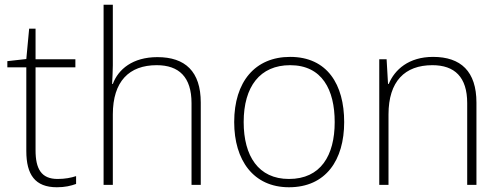

<svg xmlns="http://www.w3.org/2000/svg" viewBox="-20 -780 2113 810"><path d="M223 -25C154 -25 130 -68 130 -146V-496H298V-530H130V-659H103L91 -531L11 -522V-496H91V-143C91 -43 128 10 220 10C254 10 279 4 301 -4V-37C280 -30 254 -25 223 -25Z M456 -504V-760H417V0H456V-297C456 -437 525 -505 641 -505C735 -505 788 -455 788 -345V0H827V-347C827 -479 761 -539 644 -539C540 -539 479 -488 456 -426H453C454 -454 456 -475 456 -504Z M1432 -265C1432 -423 1361 -540 1204 -540C1056 -540 968 -435 968 -265C968 -104 1049 10 1199 10C1355 10 1432 -105 1432 -265ZM1008 -265C1008 -415 1077 -505 1204 -505C1339 -505 1392 -401 1392 -265C1392 -124 1333 -25 1199 -25C1070 -25 1008 -122 1008 -265Z M1807 -540C1704 -540 1645 -486 1620 -426H1617L1611 -530H1580V0H1619V-297C1619 -437 1688 -505 1804 -505C1898 -505 1951 -455 1951 -345V0H1990V-347C1990 -479 1924 -540 1807 -540Z"/></svg>

Font: Noto Sans Telugu ExtraLight
Style: Regular
Weight: 200
Designer: Jelle Bosma - Monotype Design Team
Foundry: Monotype Imaging Inc.
Version: Version 2.005